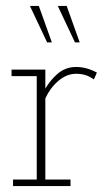

<svg xmlns="http://www.w3.org/2000/svg" viewBox="-20 -628 357 648"><path d="M24 0V-22H104V-371H19V-393H133V-329Q149 -356 171 -376Q199 -402 237 -402Q272 -402 307 -383L297 -360Q281 -371 267 -375Q253 -379 237 -379Q205 -379 177 -355Q149 -331 133 -296V-22H218V0ZM233 -485 175 -608H205L249 -485ZM139 -485 81 -608H111L155 -485Z"/></svg>

Font: Rokkitt SemiBold Thin
Style: Regular
Weight: 250
Version: Version 3.103